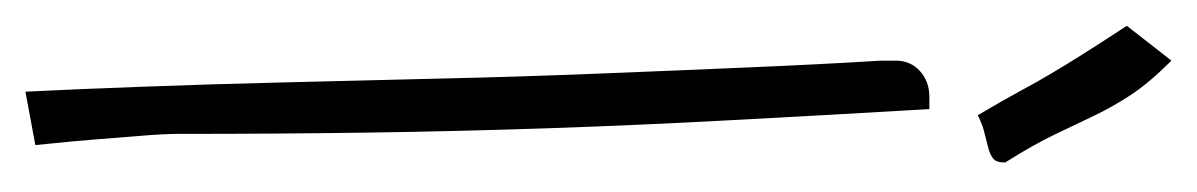

<svg xmlns="http://www.w3.org/2000/svg" viewBox="-429 -528 941 151"><g transform="rotate(90 41.5 -452.5)"><path d="M13.7 -686.5Q13.7 -698.2 22 -705.6Q30.3 -712.9 42 -712.9Q43 -712.9 46.9 -712.9Q50.8 -712.9 51.8 -712.9Q56.6 -630.9 60.5 -557.1Q64.5 -483.4 66.9 -412.1Q69.3 -340.8 70.3 -270Q71.3 -199.2 71.3 -122.1Q71.3 -111.3 72.8 -92.8Q74.2 -74.2 75.7 -56.6Q77.1 -39.1 78.6 -24.9Q80.1 -10.7 80.1 -9.8L38.1 -2Q36.1 -42 34.2 -94.2Q32.2 -146.5 30.8 -205.6Q29.3 -264.6 27.8 -327.6Q26.4 -390.6 23.9 -452.1Q21.5 -513.7 19 -570.8Q16.6 -627.9 13.7 -674.8ZM13.7 -903.3Q31.2 -885.7 40.5 -871.6Q49.8 -857.4 56.6 -843.3Q63.5 -829.1 71.3 -812.5Q79.1 -795.9 93.8 -772.5Q93.8 -765.6 90.8 -763.2Q87.9 -760.7 82.5 -759.3Q77.1 -757.8 70.8 -756.3Q64.5 -754.9 56.6 -751Q43.9 -772.5 37.1 -785.2Q30.3 -797.9 23.9 -808.6Q17.6 -819.3 9.3 -832.5Q1 -845.7 -13.7 -868.2Z"/></g></svg>

Font: Annie Use Your Telescope
Style: Regular
Weight: 400
Version: Version 1.003 2001